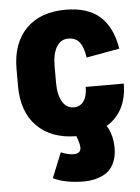

<svg xmlns="http://www.w3.org/2000/svg" viewBox="-53 -578 611 835"><g transform="rotate(-5 252.0 -160.5)"><path d="M489 -194Q489 -133 466 -88Q443 -43 399 -17Q417 10 423 51Q425 71 425 81Q425 122 409.5 152Q394 182 365 196Q327 215 280 215Q239 215 204 208Q169 201 146 189L190 80Q223 93 245 93Q277 93 277 66Q277 63 275 51Q268 25 264 16Q154 15 92 -48Q30 -111 30 -223V-297Q30 -410 92 -473Q154 -536 264 -536H265Q360 -536 413.5 -489.5Q467 -443 483 -347L338 -321Q332 -365 315 -387.5Q298 -410 265 -410Q233 -410 214.5 -380Q196 -350 196 -296V-224Q196 -170 214 -140Q232 -110 264 -110Q292 -110 307.5 -132Q323 -154 323 -194Z"/></g></svg>

Font: Akshar
Style: Bold
Weight: 700
Designer: Tall Chai
Foundry: Tall Chai
Version: Version 1.000